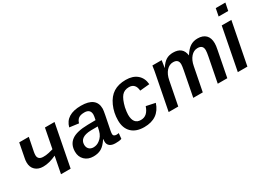

<svg xmlns="http://www.w3.org/2000/svg" viewBox="-23 -1404 2850 2092"><g transform="rotate(-30 1402.0 -358.0)"><path d="M541 -528.3 438.5 0H317.4L358.4 -210Q314.5 -189.5 273.4 -178.7Q232.4 -168 192.4 -168Q130.9 -168 93.8 -202.9Q56.6 -237.8 56.6 -297.9Q56.6 -324.2 62 -348.6L96.7 -528.3H217.3L183.1 -357.4Q179.2 -335 179.2 -317.4Q179.2 -290.5 196 -275.4Q212.9 -260.3 246.6 -260.3Q263.7 -260.3 279.3 -261.5Q294.9 -262.7 316.7 -267.8Q338.4 -272.9 372.6 -282.2L420.4 -528.3Z M1002.4 4.9Q954.6 4.9 930.2 -15.1Q905.8 -35.2 905.8 -69.8Q905.8 -78.6 906.5 -86.4Q907.2 -94.2 908.2 -101.1H905.3Q864.3 -38.1 823 -14.2Q781.7 9.8 723.1 9.8Q654.8 9.8 613.3 -31Q571.8 -71.8 571.8 -135.7Q571.8 -226.1 634.8 -272.2Q697.8 -318.4 838.4 -320.8L938 -322.3Q948.2 -368.7 948.2 -385.7Q948.2 -421.4 929.2 -438.7Q910.2 -456.1 874 -456.1Q824.2 -456.1 799.3 -437.3Q774.4 -418.5 764.6 -381.8L649.9 -397Q668.5 -467.8 725.3 -502.9Q782.2 -538.1 877.4 -538.1Q972.7 -538.1 1020.3 -501.2Q1067.9 -464.4 1067.9 -394Q1067.9 -371.1 1057.1 -317.4L1022 -141.1Q1017.6 -117.2 1017.6 -103Q1017.6 -84 1030 -77.1Q1042.5 -70.3 1056.2 -70.3Q1071.8 -70.3 1086.4 -73.7L1079.6 -4.9Q1060.5 1.5 1041.3 3.2Q1022 4.9 1002.4 4.9ZM696.3 -152.3Q696.3 -117.2 717 -96.7Q737.8 -76.2 772 -76.2Q814 -76.2 848.1 -102.5Q872.1 -119.6 888.7 -145Q905.3 -170.4 912.6 -200.7L924.3 -251L838.9 -250.5Q800.3 -249.5 774.2 -242.4Q748 -235.4 731 -223.1Q714.4 -211.4 705.3 -193.6Q696.3 -175.8 696.3 -152.3Z M1368.2 -76.2Q1411.6 -76.2 1440.9 -102.5Q1470.2 -128.9 1487.8 -181.2L1601.1 -157.2Q1546.9 9.8 1362.3 9.8Q1259.3 9.8 1203.9 -44.7Q1148.4 -99.1 1148.4 -196.3Q1148.4 -292.5 1186 -376Q1223.6 -459.5 1285.9 -498.8Q1348.1 -538.1 1440.4 -538.1Q1529.3 -538.1 1582 -493.2Q1634.8 -448.2 1641.1 -368.7L1520 -357.4Q1517.1 -403.8 1494.6 -428Q1472.2 -452.1 1432.1 -452.1Q1373.5 -452.1 1340.6 -413.3Q1307.6 -374.5 1285.2 -282.7Q1280.3 -255.9 1277.3 -233.9Q1274.4 -211.9 1274.4 -195.8Q1274.4 -76.2 1368.2 -76.2Z M1981.4 0 2041.5 -310.1Q2051.3 -360.4 2051.3 -382.3Q2051.3 -414.6 2034.7 -430.7Q2018.1 -446.8 1983.9 -446.8Q1936 -446.8 1899.7 -406.2Q1863.3 -365.7 1850.1 -294.9L1792.5 0H1671.9L1752.9 -415.5Q1762.7 -461.9 1772 -528.3H1888.2Q1888.2 -524.9 1885.7 -508.1Q1883.3 -491.2 1880.1 -471.4Q1877 -451.7 1874.5 -438H1876Q1912.6 -494.1 1949 -515.9Q1985.4 -537.6 2035.2 -537.6Q2157.7 -537.6 2171.9 -424.3Q2211.4 -486.3 2251.5 -512Q2291.5 -537.6 2343.8 -537.6Q2410.6 -537.6 2446.3 -502Q2481.9 -466.3 2481.9 -398.9Q2481.9 -368.2 2471.7 -318.8L2409.7 0H2289.6L2349.6 -307.1Q2359.4 -356.4 2359.4 -382.3Q2359.4 -414.6 2342.8 -430.7Q2326.2 -446.8 2292 -446.8Q2243.7 -446.8 2207.8 -406Q2171.9 -365.2 2159.2 -296.4L2101.1 0Z M2803.7 -724.6 2784.7 -629.4H2664.1L2682.6 -724.6ZM2765.6 -528.3 2662.6 0H2542L2644.5 -528.3Z"/></g></svg>

Font: Arimo SemiBold
Style: Italic
Weight: 600
Italic angle: -12°
Version: Version 1.33